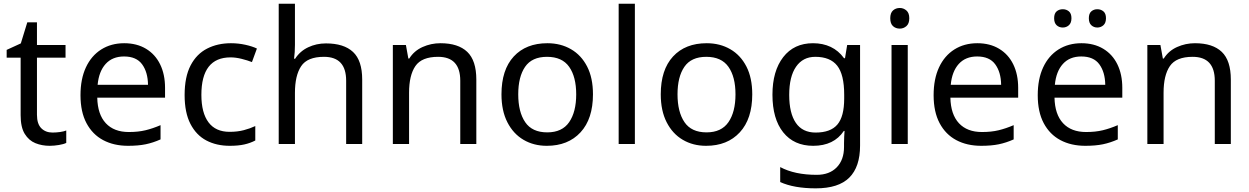

<svg xmlns="http://www.w3.org/2000/svg" viewBox="-20 -780 6768 1040"><path d="M264.2 -62Q284.2 -62 305.2 -64.9Q326.2 -67.9 338.9 -73.2V-5.9Q325.2 1 299.1 5.4Q272.9 9.8 249 9.8Q207 9.8 171.6 -4.6Q136.2 -19 114 -54.9Q91.8 -90.8 91.8 -155.8V-467.8H16.1V-509.8L92.8 -544.9L127.9 -659.2H180.2V-536.1H335V-467.8H180.2V-158.2Q180.2 -108.9 203.6 -85.4Q227.1 -62 264.2 -62Z M652.8 -545.9Q720.7 -545.9 770.8 -515.9Q820.8 -485.8 847.4 -431.4Q874 -377 874 -304.2V-251H506.8Q508.8 -160.2 553.2 -112.5Q597.7 -64.9 677.7 -64.9Q729 -64.9 768.3 -74.5Q807.6 -84 849.6 -102.1V-24.9Q809.1 -6.8 769 1.5Q729 9.8 673.8 9.8Q596.7 9.8 538.8 -21Q481 -51.8 448.5 -112.8Q416 -173.8 416 -264.2Q416 -352.1 445.3 -415Q474.6 -478 528.3 -512Q582 -545.9 652.8 -545.9ZM651.9 -474.1Q588.9 -474.1 552.2 -433.6Q515.6 -393.1 508.8 -320.8H781.7Q780.8 -389.2 749.8 -431.6Q718.8 -474.1 651.9 -474.1Z M1224.6 9.8Q1152.8 9.8 1097.9 -19Q1043 -47.9 1011.5 -108.9Q980 -169.9 980 -265.1Q980 -363.8 1012.5 -425.8Q1044.9 -487.8 1101.8 -516.8Q1158.7 -545.9 1231 -545.9Q1271 -545.9 1309.3 -537.4Q1347.7 -528.8 1371.6 -517.1L1344.7 -443.8Q1320.8 -453.1 1288.8 -461.2Q1256.8 -469.2 1229 -469.2Q1070.8 -469.2 1070.8 -266.1Q1070.8 -168.9 1109.4 -117.4Q1147.9 -65.9 1223.6 -65.9Q1266.6 -65.9 1300.8 -75Q1335 -84 1362.8 -97.2V-19Q1335.9 -4.9 1303.5 2.4Q1271 9.8 1224.6 9.8Z M1577.6 -759.8V-537.1Q1577.6 -497.1 1572.8 -461.9H1578.6Q1605 -502.9 1649.4 -523.9Q1693.8 -544.9 1745.6 -544.9Q1842.8 -544.9 1892.3 -498.5Q1941.9 -452.1 1941.9 -349.1V0H1855V-342.8Q1855 -472.2 1734.9 -472.2Q1645 -472.2 1611.3 -421.6Q1577.6 -371.1 1577.6 -276.9V0H1489.7V-759.8Z M2365.7 -545.9Q2461.9 -545.9 2511 -499Q2560.1 -452.1 2560.1 -349.1V0H2473.1V-342.8Q2473.1 -472.2 2353 -472.2Q2264.2 -472.2 2230 -422.1Q2195.8 -372.1 2195.8 -277.8V0H2107.9V-536.1H2178.7L2191.9 -462.9H2196.8Q2223.1 -504.9 2269 -525.4Q2314.9 -545.9 2365.7 -545.9Z M3191.9 -269Q3191.9 -136.2 3124.5 -63.2Q3057.1 9.8 2941.9 9.8Q2871.1 9.8 2815.7 -22.7Q2760.3 -55.2 2728.3 -117.7Q2696.3 -180.2 2696.3 -269Q2696.3 -401.9 2762.7 -473.9Q2829.1 -545.9 2945.3 -545.9Q3017.1 -545.9 3073 -513.4Q3128.9 -481 3160.4 -419.4Q3191.9 -357.9 3191.9 -269ZM2787.1 -269Q2787.1 -173.8 2824.7 -118.4Q2862.3 -63 2944.3 -63Q3024.9 -63 3063 -118.4Q3101.1 -173.8 3101.1 -269Q3101.1 -363.8 3063 -418Q3024.9 -472.2 2942.9 -472.2Q2861.3 -472.2 2824.2 -418Q2787.1 -363.8 2787.1 -269Z M3418.9 0H3331.1V-759.8H3418.9Z M4054.7 -269Q4054.7 -136.2 3987.3 -63.2Q3919.9 9.8 3804.7 9.8Q3733.9 9.8 3678.5 -22.7Q3623 -55.2 3591.1 -117.7Q3559.1 -180.2 3559.1 -269Q3559.1 -401.9 3625.5 -473.9Q3691.9 -545.9 3808.1 -545.9Q3879.9 -545.9 3935.8 -513.4Q3991.7 -481 4023.2 -419.4Q4054.7 -357.9 4054.7 -269ZM3649.9 -269Q3649.9 -173.8 3687.5 -118.4Q3725.1 -63 3807.1 -63Q3887.7 -63 3925.8 -118.4Q3963.9 -173.8 3963.9 -269Q3963.9 -363.8 3925.8 -418Q3887.7 -472.2 3805.7 -472.2Q3724.1 -472.2 3687 -418Q3649.9 -363.8 3649.9 -269Z M4383.8 -545.9Q4437 -545.9 4479.5 -525.9Q4522 -505.9 4551.8 -464.8H4557.1L4568.8 -536.1H4638.7V8.8Q4638.7 124 4580.3 182.1Q4522 240.2 4398.9 240.2Q4280.8 240.2 4206.1 206.1V125Q4284.7 167 4403.8 167Q4472.7 167 4512.2 126.5Q4551.8 85.9 4551.8 16.1V-4.9Q4551.8 -17.1 4552.7 -39.6Q4553.7 -62 4554.7 -70.8H4550.8Q4497.1 9.8 4384.8 9.8Q4280.8 9.8 4222.4 -63.2Q4164.1 -136.2 4164.1 -267.1Q4164.1 -395 4222.4 -470.5Q4280.8 -545.9 4383.8 -545.9ZM4396 -472.2Q4329.1 -472.2 4292 -418.7Q4254.9 -365.2 4254.9 -266.1Q4254.9 -167 4290.8 -114.5Q4326.7 -62 4397.9 -62Q4479 -62 4515.9 -105.5Q4552.7 -148.9 4552.7 -246.1V-267.1Q4552.7 -376 4514.9 -424.1Q4477.1 -472.2 4396 -472.2Z M4854 -736.8Q4874 -736.8 4889.6 -723.4Q4905.3 -710 4905.3 -681.2Q4905.3 -651.9 4889.6 -638.4Q4874 -625 4854 -625Q4832 -625 4817.1 -638.4Q4802.2 -651.9 4802.2 -681.2Q4802.2 -710 4817.1 -723.4Q4832 -736.8 4854 -736.8ZM4897 -536.1V0H4809.1V-536.1Z M5273.9 -545.9Q5341.8 -545.9 5391.8 -515.9Q5441.9 -485.8 5468.5 -431.4Q5495.1 -377 5495.1 -304.2V-251H5127.9Q5129.9 -160.2 5174.3 -112.5Q5218.8 -64.9 5298.8 -64.9Q5350.1 -64.9 5389.4 -74.5Q5428.7 -84 5470.7 -102.1V-24.9Q5430.2 -6.8 5390.1 1.5Q5350.1 9.8 5294.9 9.8Q5217.8 9.8 5159.9 -21Q5102.1 -51.8 5069.6 -112.8Q5037.1 -173.8 5037.1 -264.2Q5037.1 -352.1 5066.4 -415Q5095.7 -478 5149.4 -512Q5203.1 -545.9 5273.9 -545.9ZM5272.9 -474.1Q5210 -474.1 5173.3 -433.6Q5136.7 -393.1 5129.9 -320.8H5402.8Q5401.9 -389.2 5370.8 -431.6Q5339.8 -474.1 5272.9 -474.1Z M5837.9 -545.9Q5905.8 -545.9 5955.8 -515.9Q6005.9 -485.8 6032.5 -431.4Q6059.1 -377 6059.1 -304.2V-251H5691.9Q5693.8 -160.2 5738.3 -112.5Q5782.7 -64.9 5862.8 -64.9Q5914.1 -64.9 5953.4 -74.5Q5992.7 -84 6034.7 -102.1V-24.9Q5994.1 -6.8 5954.1 1.5Q5914.1 9.8 5858.9 9.8Q5781.7 9.8 5723.9 -21Q5666 -51.8 5633.5 -112.8Q5601.1 -173.8 5601.1 -264.2Q5601.1 -352.1 5630.4 -415Q5659.7 -478 5713.4 -512Q5767.1 -545.9 5837.9 -545.9ZM5836.9 -474.1Q5773.9 -474.1 5737.3 -433.6Q5700.7 -393.1 5693.8 -320.8H5966.8Q5965.8 -389.2 5934.8 -431.6Q5903.8 -474.1 5836.9 -474.1ZM5689.9 -681.2Q5689.9 -707 5703.4 -718.5Q5716.8 -730 5736.8 -730Q5755.9 -730 5769.8 -718.5Q5783.7 -707 5783.7 -681.2Q5783.7 -655.8 5769.8 -643.3Q5755.9 -630.9 5736.8 -630.9Q5716.8 -630.9 5703.4 -643.3Q5689.9 -655.8 5689.9 -681.2ZM5877.9 -681.2Q5877.9 -707 5891.4 -718.5Q5904.8 -730 5923.8 -730Q5942.9 -730 5956.8 -718.5Q5970.7 -707 5970.7 -681.2Q5970.7 -655.8 5956.8 -643.3Q5942.9 -630.9 5923.8 -630.9Q5904.8 -630.9 5891.4 -643.3Q5877.9 -655.8 5877.9 -681.2Z M6452.6 -545.9Q6548.8 -545.9 6597.9 -499Q6647 -452.1 6647 -349.1V0H6560.1V-342.8Q6560.1 -472.2 6439.9 -472.2Q6351.1 -472.2 6316.9 -422.1Q6282.7 -372.1 6282.7 -277.8V0H6194.8V-536.1H6265.6L6278.8 -462.9H6283.7Q6310.1 -504.9 6356 -525.4Q6401.9 -545.9 6452.6 -545.9Z"/></svg>

Font: Defago Noto Sans
Style: Regular
Weight: 400
Designer: John M. Durdin
Foundry: Lao IT Dev Co., Ltd.
Version: Version 1.000 2007 initial release